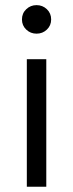

<svg xmlns="http://www.w3.org/2000/svg" viewBox="-20 -710 278 730"><path d="M82 0V-485H156V0ZM119 -582Q96 -582 79.8 -597.5Q63.5 -613 63.5 -636Q63.5 -659.5 79.8 -675Q96 -690.5 119 -690.5Q142 -690.5 158.2 -675Q174.5 -659.5 174.5 -636Q174.5 -613 158.2 -597.5Q142 -582 119 -582Z"/></svg>

Font: Geologica Thin Roman ExtraLight
Style: Regular
Weight: 250
Version: Version 1.010;gftools[0.9.28]